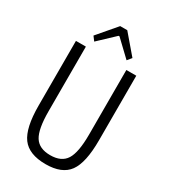

<svg xmlns="http://www.w3.org/2000/svg" viewBox="-217 -992 971 1105"><g transform="rotate(30 268.5 -439.5)"><path d="M399 -767 376 -739 272 -838H266L161 -739L140 -767L246 -891H293ZM469 -690V-261Q469 -112 424 -50Q379 12 271 12Q160 12 114 -50Q68 -112 68 -261V-690H134V-261Q134 -142 164 -94Q194 -46 268 -46Q342 -46 372.5 -94Q403 -142 403 -261V-690Z"/></g></svg>

Font: exo2condensed_l
Style: Regular
Weight: 300
Width: 3
Designer: Natanael Gama
Version: Version 1.001;PS 001.001;hotconv 1.0.70;makeotf.lib2.5.58329